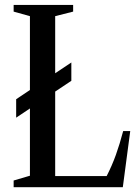

<svg xmlns="http://www.w3.org/2000/svg" viewBox="-20 -782 574 802"><path d="M37 0V-28L105 -48V-329L47.5 -290.5V-367.5L105 -406V-714.5L37 -733.5V-761.5H285.5V-733.5L210.5 -714.5V-476L278 -521V-444.5L210.5 -399.5V-46.5H425.5Q448 -90.5 464 -135Q480 -179.5 494.5 -234.5H524L493 0Z"/></svg>

Font: Libre Caslon Condensed Medium
Style: Regular
Weight: 500
Designer: Pablo Impallari, Rodrigo Fuenzalida, Katja Schimmel, Ertekin Erdin
Foundry: Pablo Impallari, Rodrigo Fuenzalida
Version: Version 2.000; ttfautohint (v1.8.4.7-5d5b);gftools[0.9.33]